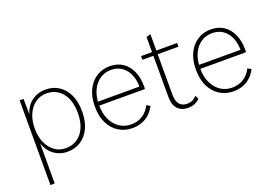

<svg xmlns="http://www.w3.org/2000/svg" viewBox="-112 -970 2168 1512"><g transform="rotate(-20 972.0 -213.5)"><path d="M87 210V-500H120L122 -352L119 -358Q135 -430 186.5 -470Q238 -510 306 -510Q369 -510 417 -479Q465 -448 492.5 -390Q520 -332 520 -250Q520 -169 492.5 -110.5Q465 -52 416.5 -21Q368 10 305 10Q239 10 188.5 -29Q138 -68 120 -137L123 -143V210ZM301 -21Q384 -21 434 -82Q484 -143 484 -250Q484 -357 434.5 -418Q385 -479 302 -479Q251 -479 210.5 -450.5Q170 -422 146.5 -371Q123 -320 123 -250Q123 -181 146.5 -129.5Q170 -78 209.5 -49.5Q249 -21 301 -21Z M850 10Q786 10 735.5 -21Q685 -52 656 -110.5Q627 -169 627 -250Q627 -332 655.5 -390Q684 -448 733 -479Q782 -510 844 -510Q907 -510 952 -480Q997 -450 1021.5 -395.5Q1046 -341 1046 -268Q1046 -262 1045.5 -256.5Q1045 -251 1044 -246H649V-279H1029L1011 -272Q1011 -335 991 -381Q971 -427 933.5 -453Q896 -479 843 -479Q791 -479 750 -451Q709 -423 685.5 -372Q662 -321 662 -250Q662 -179 686.5 -128Q711 -77 753 -49Q795 -21 849 -21Q905 -21 947 -48.5Q989 -76 1011 -123L1040 -107Q1023 -71 995 -44.5Q967 -18 930 -4Q893 10 850 10Z M1233 -637V-130Q1233 -77 1255 -50Q1277 -23 1319 -23Q1345 -23 1364.5 -32.5Q1384 -42 1400 -60L1414 -30Q1398 -12 1372.5 -1Q1347 10 1316 10Q1260 10 1228.5 -23.5Q1197 -57 1197 -125V-627ZM1407 -500V-469H1105V-500Z M1697 10Q1633 10 1582.5 -21Q1532 -52 1503 -110.5Q1474 -169 1474 -250Q1474 -332 1502.5 -390Q1531 -448 1580 -479Q1629 -510 1691 -510Q1754 -510 1799 -480Q1844 -450 1868.5 -395.5Q1893 -341 1893 -268Q1893 -262 1892.5 -256.5Q1892 -251 1891 -246H1496V-279H1876L1858 -272Q1858 -335 1838 -381Q1818 -427 1780.5 -453Q1743 -479 1690 -479Q1638 -479 1597 -451Q1556 -423 1532.5 -372Q1509 -321 1509 -250Q1509 -179 1533.5 -128Q1558 -77 1600 -49Q1642 -21 1696 -21Q1752 -21 1794 -48.5Q1836 -76 1858 -123L1887 -107Q1870 -71 1842 -44.5Q1814 -18 1777 -4Q1740 10 1697 10Z"/></g></svg>

Font: Kantumruy Pro ExtraLight
Style: Regular
Weight: 250
Version: Version 1.002